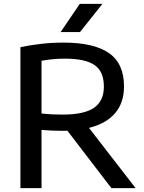

<svg xmlns="http://www.w3.org/2000/svg" viewBox="-20 -967 741 987"><path d="M85 0V-724.5Q132 -734.5 188 -741.2Q244 -748 306.5 -748Q462.5 -748 540 -694.2Q617.5 -640.5 617.5 -523Q617.5 -438.5 571.5 -385Q525.5 -331.5 437.5 -309.5L677 0H552.5L326.5 -295Q313 -294.5 299 -294.5Q268.5 -294.5 244.2 -295.8Q220 -297 193.5 -299V0ZM302 -378Q413 -378 463.5 -413Q514 -448 514 -522Q514 -599.5 466.2 -632.5Q418.5 -665.5 314.5 -665.5Q277.5 -665.5 249.2 -662.5Q221 -659.5 193.5 -654.5V-383.5Q222.5 -380.5 246 -379.2Q269.5 -378 302 -378ZM291.5 -802 390 -947H506.5L391 -802Z"/></svg>

Font: Encode Sans SmExp Md
Style: Regular
Weight: 500
Width: 6
Designer: Multiple Designers
Foundry: Impallari Type
Version: Version 3.002; ttfautohint (v1.8.3) -l 8 -r 50 -G 200 -x 14 